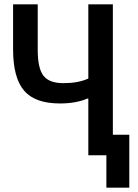

<svg xmlns="http://www.w3.org/2000/svg" viewBox="-20 -718 640 888"><path d="M472 150V0H388.5V-262H383.5Q360 -251.5 327.8 -245.5Q295.5 -239.5 257 -239.5Q142 -239.5 91.2 -299Q40.5 -358.5 40.5 -490.5V-698H154.5V-487Q154.5 -402 181 -367.8Q207.5 -333.5 272.5 -333.5Q308.5 -333.5 335.5 -338.5Q362.5 -343.5 388.5 -354.5V-698H502V-95H578V150Z"/></svg>

Font: Lilex Medium
Style: Regular
Weight: 500
Designer: Mike Abbink, Paul van der Laan, Pieter van Rosmalen, Mikhael Khrustik
Foundry: Mikhael Khrustik
Version: Version 1.100